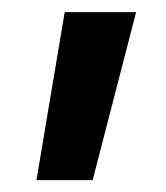

<svg xmlns="http://www.w3.org/2000/svg" viewBox="-20 -720 274 316"><path d="M40 -423.5 86.5 -700H204L132.5 -423.5Z"/></svg>

Font: Geologica Roman Medium
Style: Regular
Weight: 500
Designer: Sindre Bremnes, Frode Helland
Foundry: Monokrom Skriftforlag AS
Version: Version 1.010;gftools[0.9.28]